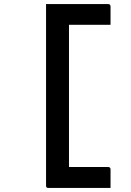

<svg xmlns="http://www.w3.org/2000/svg" viewBox="-20 -774 640 938"><path d="M520 144H216Q213 144 211 143.5Q209 143 207.5 141.5Q206 140 205.5 138Q205 136 205 133Q205 34 205 -64.5Q205 -163 205 -261.5Q205 -360 205 -459Q205 -558 205 -656Q205 -680 205 -705Q205 -730 205 -754Q217 -754 227.5 -754Q238 -754 250 -754H509Q514 -754 517 -751Q520 -748 520 -743Q520 -720 520 -698.5Q520 -677 520 -653H317Q317 -567 317 -479.5Q317 -392 317 -305Q317 -218 317 -131Q317 -44 317 42H509Q514 42 517 45Q520 48 520 53Q520 76 520 98.5Q520 121 520 144Z"/></svg>

Font: Recursive Monospace Medium
Style: Regular
Weight: 500
Version: Version 1.047